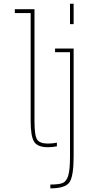

<svg xmlns="http://www.w3.org/2000/svg" viewBox="-20 -780 540 1030"><path d="M355.5 -650.4V-759.8H375V-650.4ZM355.5 59.6V-500H275.4V-519.5H375V59.6Q375 167 352.1 198.7Q329.1 230.5 250 230.5V210Q297.9 210 317.4 201.2Q336.9 192.4 346.2 161.6Q355.5 130.9 355.5 59.6ZM285.2 -14.6V4.9Q259.8 9.8 237.3 9.8Q181.6 9.8 163.1 -19.5Q144.5 -48.8 144.5 -129.9V-710H59.6V-730.5H165V-129.9Q165 -52.7 179.2 -31.2Q193.4 -9.8 237.3 -9.8Q261.7 -9.8 285.2 -14.6Z"/></svg>

Font: Mgen+ 1m thin
Style: Regular
Weight: 100
Designer: [Source Han Sans]
Ryoko NISHIZUKA  (kana & ideographs); Paul D. Hunt (Latin, Greek & Cyrillic); Wenlong ZHANG  (bopomofo
Version: Version 1.059.20150602